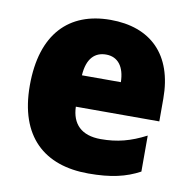

<svg xmlns="http://www.w3.org/2000/svg" viewBox="-69 -631 705 709"><g transform="rotate(10 284.0 -276.5)"><path d="M290 -563C135 -563 38 -467 38 -273C38 -81 142 10 307 10C391 10 447 -3 499 -31V-166C441 -136 392 -123 330 -123C257 -123 221 -161 219 -225H532V-310C532 -476 440 -563 290 -563ZM296 -434C341 -434 366 -400 367 -343H221C225 -408 255 -434 296 -434Z"/></g></svg>

Font: Noto Sans Arabic SemCond Blk
Style: Regular
Weight: 900
Width: 4
Designer: Monotype Design Team, Nadine Chahine, Nizar Qandah and Khaled Hosny
Foundry: Monotype Imaging Inc.
Version: Version 2.012